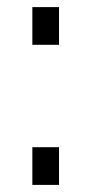

<svg xmlns="http://www.w3.org/2000/svg" viewBox="-20 -520 257 540"><path d="M146 0H71V-106H146ZM146 -394H71V-500H146Z"/></svg>

Font: Gudea
Style: Regular
Weight: 400
Designer: Agustina Mingote
Foundry: Agustina Mingote
Version: Version 1.002